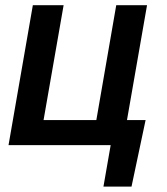

<svg xmlns="http://www.w3.org/2000/svg" viewBox="-20 -548 630 725"><path d="M104 -528.3H220.2L144.5 -94.7H343.8L418.9 -528.3H535.2L459.5 -94.7H529.8L476.6 156.7H370.6L397.9 0H12.2Z"/></svg>

Font: Roboto Medium
Style: Italic
Weight: 500
Italic angle: -12°
Designer: Google
Version: Version 2.134; 2016